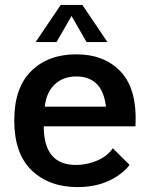

<svg xmlns="http://www.w3.org/2000/svg" viewBox="-20 -741 610 781"><path d="M507 -70Q476 -30 421.5 -5Q367 20 295 20Q180 20 109 -48Q38 -116 38 -251Q38 -384 107 -452Q176 -520 290 -520Q406 -520 472.5 -448Q539 -376 531 -227H158Q158 -70 289 -70Q333 -70 374.5 -87.5Q416 -105 439 -138ZM411 -307Q397 -430 290 -430Q238 -430 203.5 -398.5Q169 -367 162 -307ZM227 -721H315L417 -570H332L271 -676L210 -570H125Z"/></svg>

Font: Moderustic Med
Style: Regular
Weight: 500
Designer: Tural Alisoy
Foundry: TAFT Foundry
Version: Version 2.110